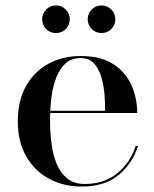

<svg xmlns="http://www.w3.org/2000/svg" viewBox="-20 -676 568 706"><path d="M280.5 10Q214 10 160.8 -18.5Q107.5 -47 76.5 -100.8Q45.5 -154.5 45.5 -230Q45.5 -305.5 75.5 -359.2Q105.5 -413 157.8 -441.5Q210 -470 276.5 -470Q350.5 -470 396.2 -440.5Q442 -411 463.2 -363Q484.5 -315 484.5 -260.5H112.5V-268.5H366.5Q367 -297.5 364 -331Q361 -364.5 352 -394.5Q343 -424.5 325 -443.5Q307 -462.5 276.5 -462.5Q243 -462.5 221.2 -443Q199.5 -423.5 186.8 -390.5Q174 -357.5 169 -316.8Q164 -276 164 -233Q164 -188.5 169.5 -146.8Q175 -105 189 -72Q203 -39 228 -19.2Q253 0.5 291.5 0.5Q364.5 0.5 412.5 -40Q460.5 -80.5 479 -139.5H487.5Q468 -76 416.8 -33Q365.5 10 280.5 10ZM353.5 -554.5Q332 -554.5 317.2 -569.2Q302.5 -584 302.5 -605Q302.5 -626 317.2 -641Q332 -656 353.5 -656Q374.5 -656 389.2 -641Q404 -626 404 -605Q404 -584 389.2 -569.2Q374.5 -554.5 353.5 -554.5ZM185.5 -554.5Q164.5 -554.5 149.8 -569.2Q135 -584 135 -605Q135 -626 149.8 -641Q164.5 -656 186 -656Q207 -656 221.8 -641Q236.5 -626 236.5 -605Q236.5 -584 221.8 -569.2Q207 -554.5 185.5 -554.5Z"/></svg>

Font: BodoniModa_28ptMedium
Style: Regular
Weight: 500
Designer: Owen Earl
Foundry: indestructible type
Version: Version 2.004